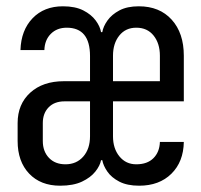

<svg xmlns="http://www.w3.org/2000/svg" viewBox="-20 -580 640 610"><path d="M171 10Q109 10 72.5 -28.5Q36 -67 36 -132V-189Q36 -249 76 -285.5Q116 -322 183 -322H266V-402Q266 -492 192 -492Q161 -492 141.5 -472.5Q122 -453 121 -421H45Q47 -484 83.5 -522Q120 -560 180 -560Q219 -560 244.5 -547Q270 -534 284 -515Q298 -496 301 -478H305Q308 -496 321.5 -515Q335 -534 359.5 -547Q384 -560 421 -560Q487 -560 525.5 -517.5Q564 -475 564 -403V-258H339V-147Q339 -108 359.5 -83Q380 -58 413 -58Q448 -58 467.5 -77.5Q487 -97 488 -129H564Q563 -66 524.5 -28Q486 10 422 10Q384 10 359 -3Q334 -16 321 -35Q308 -54 305 -71H301Q298 -54 283 -35Q268 -16 240.5 -3Q213 10 171 10ZM339 -322H488V-403Q488 -442 468 -467Q448 -492 413 -492Q379 -492 359 -467Q339 -442 339 -403ZM188 -58Q223 -58 244.5 -82.5Q266 -107 266 -147V-258H185Q153 -258 134.5 -239Q116 -220 116 -189V-132Q116 -99 135.5 -78.5Q155 -58 188 -58Z"/></svg>

Font: Tiny Light
Style: Regular
Weight: 300
Monospace: yes
Designer: Philipp Nurullin, Konstantin Bulenkov
Foundry: JetBrains
Version: Version 2.251; ttfautohint (v1.8.4.7-5d5b)